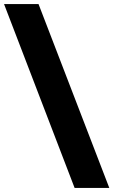

<svg xmlns="http://www.w3.org/2000/svg" viewBox="-26 -822 600 952"><path d="M344 110 -6 -802H165L516 110Z"/></svg>

Font: Literata Black
Style: Regular
Weight: 900
Designer: Latin by Veronika Burian and Jose Scaglione. Greek by Irene Vlachou. Cyrillic by Vera Evstafieva.
Foundry: TypeTogether
Version: Version 3.103;gftools[0.9.29]